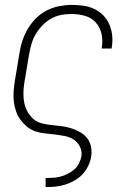

<svg xmlns="http://www.w3.org/2000/svg" viewBox="-20 -548 540 783"><path d="M166 215V178H167Q182 178 197 177Q212 176 227 172Q242 168 256 161Q270 154 282.5 143.5Q295 133 302 118.5Q309 104 312 90Q315 69 306 50.5Q297 32 281 21.5Q265 11 245 7Q225 3 204.5 0.5Q184 -2 163.5 -4Q143 -6 124 -12.5Q105 -19 90 -31.5Q75 -44 63.5 -59.5Q52 -75 45.5 -94Q39 -113 36.5 -133Q34 -153 35.5 -174Q37 -195 40 -215L60 -335Q64 -361 72.5 -385.5Q81 -410 95 -433Q109 -456 128.5 -475Q148 -494 172 -506Q196 -518 222 -523Q248 -528 273 -528Q297 -528 321 -524.5Q345 -521 365.5 -511Q386 -501 401.5 -485Q417 -469 426 -448Q435 -427 437.5 -403.5Q440 -380 436 -356L435 -350H395V-354Q400 -383 394 -410Q388 -437 370.5 -456.5Q353 -476 326 -483.5Q299 -491 270 -491Q250 -491 229 -487Q208 -483 188.5 -472Q169 -461 153.5 -445Q138 -429 126.5 -410Q115 -391 109 -370.5Q103 -350 99 -329L79 -209Q76 -189 75.5 -168.5Q75 -148 79 -128.5Q83 -109 92.5 -92Q102 -75 116.5 -62.5Q131 -50 150.5 -45Q170 -40 190.5 -38Q211 -36 231 -33.5Q251 -31 270 -25Q289 -19 306 -9.5Q323 0 335 15Q347 30 351 49.5Q355 69 352 90Q349 109 340 128Q331 147 316.5 162.5Q302 178 283.5 188.5Q265 199 245.5 205Q226 211 206.5 213Q187 215 167 215Z"/></svg>

Font: Iosevka Term Curly Extralight
Style: Italic
Weight: 200
Italic angle: -9°
Designer: Belleve Invis
Foundry: Belleve Invis
Version: Version 32.3.0